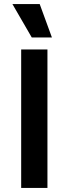

<svg xmlns="http://www.w3.org/2000/svg" viewBox="-20 -923 337 943"><path d="M41 -903H175L235 -739H136ZM213 -680V0H84V-680Z"/></svg>

Font: Palanquin Dark
Style: Regular
Weight: 400
Designer: Pria Ravichandran
Version: Version 1.001